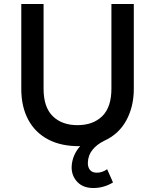

<svg xmlns="http://www.w3.org/2000/svg" viewBox="-20 -720 780 965"><path d="M449.5 225Q398 225 369 194.8Q340 164.5 340 120.5Q341 89.5 352.2 62.8Q363.5 36 383 14.5Q289.5 16 223.2 -18.5Q157 -53 122 -118.2Q87 -183.5 87 -273V-700H199V-274Q199 -181.5 245 -136.2Q291 -91 369.5 -91Q448 -91 494 -136.2Q540 -181.5 540 -274V-700H652.5V-273Q652.5 -184.5 615 -115.2Q577.5 -46 504 -12.5Q467 5.5 444.8 33Q422.5 60.5 421.5 98.5Q421 119.5 432 133.8Q443 148 467 148Q481 148 494.2 143.2Q507.5 138.5 518.5 130.5L548 197Q526 210.5 500.8 217.8Q475.5 225 449.5 225Z"/></svg>

Font: Geologica Roman
Style: Regular
Weight: 400
Designer: Sindre Bremnes, Frode Helland
Foundry: Monokrom Skriftforlag AS
Version: Version 1.010;gftools[0.9.28]